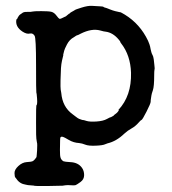

<svg xmlns="http://www.w3.org/2000/svg" viewBox="-20 -463 587 655"><path d="M406 -413Q458 -381 485 -324Q491 -310 492 -304.5Q493 -299 494 -294.5Q495 -290 496.5 -284.5Q498 -279 500.5 -275Q503 -271 504.5 -260.5Q506 -250 506.5 -242.5Q507 -235 507.5 -232Q508 -229 507 -225Q506 -221 506 -205Q506 -168 501.5 -155Q497 -142 496.5 -137Q496 -132 495 -127Q494 -122 494 -116Q494 -110 480 -82.5Q466 -55 463 -54Q460 -53 455 -47Q442 -32 429 -25Q416 -18 404 -7Q377 19 347 26Q343 27 339 29Q331 33 306.5 34Q282 35 271 30.5Q260 26 250 25Q231 24 215 14.5Q199 5 195 4Q191 3 189 3.5Q187 4 186 6.5Q185 9 185 19Q184 55 185 66Q186 77 190 81.5Q194 86 196 87Q201 89 219 90Q247 91 260 110Q267 120 267 134.5Q267 149 254.5 158Q242 167 238 168.5Q234 170 222.5 169Q211 168 203.5 169Q196 170 193.5 170.5Q191 171 145.5 171.5Q100 172 98.5 171Q97 170 87.5 169.5Q78 169 75.5 168.5Q73 168 68 167Q47 164 36 147Q34 144 32 142Q30 140 29.5 128Q29 116 42.5 103.5Q56 91 71 90Q86 89 90 87.5Q94 86 98 81.5Q102 77 102 76.5Q102 76 103.5 74.5Q105 73 105 68.5Q105 64 105.5 63.5Q106 63 106.5 50.5Q107 38 107 33Q107 24 106 23L104 10Q103 10 103 -46.5Q103 -103 104 -103Q108 -106 106.5 -126.5Q105 -147 104 -147.5Q103 -148 103 -241Q103 -334 98 -341Q92 -351 81.5 -348.5Q71 -346 57 -355Q31 -372 36 -397Q37 -398 37.5 -397.5Q38 -397 39 -399.5Q40 -402 40 -402L43 -407Q43 -407 45 -410L48 -413Q56 -418 56 -418.5Q56 -419 58 -420Q64 -423 75 -422.5Q86 -422 90.5 -423.5Q95 -425 121 -425Q147 -425 156 -422.5Q165 -420 172.5 -410Q180 -400 182.5 -399Q185 -398 189 -400Q193 -402 195.5 -403Q198 -404 199.5 -405Q201 -406 202 -406Q203 -406 205 -407.5Q207 -409 208.5 -410.5Q210 -412 211 -412.5Q212 -413 213.5 -414.5Q215 -416 215 -416Q215 -416 216.5 -416.5Q218 -417 219 -418.5Q220 -420 223 -421.5Q226 -423 226.5 -423.5Q227 -424 231 -426Q235 -428 235.5 -429Q236 -430 258 -437Q280 -444 294 -443Q308 -442 320 -441.5Q332 -441 333 -439.5Q334 -438 338.5 -437Q343 -436 343.5 -435.5Q344 -435 347.5 -434Q351 -433 355 -431Q359 -429 364.5 -427.5Q370 -426 373 -425Q376 -424 377.5 -424Q379 -424 384 -422.5Q389 -421 390 -421.5Q391 -422 406 -413ZM385 -328Q365 -352 340 -355Q336 -355 322 -359Q293 -367 255 -348Q246 -343 244.5 -343Q243 -343 239.5 -341Q236 -339 232 -336Q217 -328 208.5 -311.5Q200 -295 199 -290Q198 -285 196.5 -280Q195 -275 196 -275Q194 -267 191.5 -256Q189 -245 188 -230.5Q187 -216 186.5 -190Q186 -164 187 -157.5Q188 -151 189 -146Q193 -98 228 -73Q231 -71 238.5 -65Q246 -59 250 -57.5Q254 -56 258.5 -54.5Q263 -53 263.5 -53.5Q264 -54 275 -50.5Q286 -47 309 -48.5Q332 -50 344.5 -57Q357 -64 358 -63Q358 -63 367 -68L368 -69Q368 -70 375 -75Q382 -80 386 -88L384 -87V-88Q429 -136 427 -215Q425 -274 394 -314Q390 -319 390.5 -320Q391 -321 385 -328Z"/></svg>

Font: TT2020 Style E
Style: Regular
Weight: 400
Version: Version 00.2